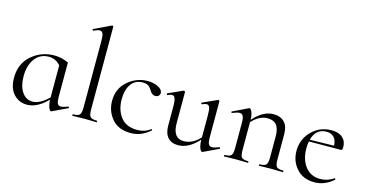

<svg xmlns="http://www.w3.org/2000/svg" viewBox="-76 -1070 2729 1428"><g transform="rotate(15 1288.5 -356.5)"><path d="M481 -58Q486 -60 488 -54.5Q490 -49 486 -47L370 8Q367 9 365 9Q360 9 354 -0.5Q348 -10 343 -29.5Q338 -49 337 -73Q258 8 180 8Q118 8 77 -36.5Q36 -81 36 -161Q36 -270 110 -334.5Q184 -399 285 -399Q341 -399 394 -374V-107Q394 -73 401.5 -58.5Q409 -44 428 -44Q445 -44 481 -58ZM214 -25Q270 -25 337 -90V-336Q302 -379 247 -379Q180 -379 141 -327Q102 -275 102 -190Q102 -116 132.5 -70.5Q163 -25 214 -25Z M530 0Q527 0 527 -6Q527 -12 530 -12Q569 -12 581 -25Q593 -38 593 -81V-598Q593 -634 586 -650Q579 -666 561 -666Q546 -666 515 -652Q513 -651 510.5 -653.5Q508 -656 508 -659Q508 -662 510 -663L638 -724Q640 -725 642 -725Q651 -725 651 -717V-81Q651 -39 663 -25.5Q675 -12 714 -12Q717 -12 717 -6Q717 0 714 0Q704 0 673 -1Q642 -2 622 -2Q603 -2 572 -1Q541 0 530 0Z M980 12Q884 12 834.5 -47Q785 -106 785 -185Q785 -280 852.5 -337.5Q920 -395 1004 -395Q1049 -395 1083.5 -378Q1118 -361 1120 -336Q1121 -322 1111.5 -312Q1102 -302 1085 -302Q1059 -302 1041 -334Q1029 -355 1013.5 -365Q998 -375 970 -375Q914 -375 882.5 -331.5Q851 -288 851 -215Q851 -132 893 -77.5Q935 -23 1020 -23Q1080 -23 1121 -56Q1123 -57 1125.5 -55.5Q1128 -54 1129 -52Q1130 -50 1128 -48Q1061 12 980 12Z M1645 -57Q1650 -59 1652 -53.5Q1654 -48 1650 -46L1534 9Q1531 10 1529 10Q1524 10 1517.5 1Q1511 -8 1506 -28Q1501 -48 1501 -73V-77Q1425 8 1343 8Q1292 8 1264 -23.5Q1236 -55 1236 -114V-268Q1236 -342 1206 -342Q1192 -342 1172 -332Q1169 -331 1167 -333.5Q1165 -336 1165 -339.5Q1165 -343 1167 -344L1278 -394L1282 -395Q1285 -395 1288.5 -392.5Q1292 -390 1292 -387V-148Q1292 -32 1376 -32Q1444 -32 1501 -94V-268Q1501 -308 1494.5 -325Q1488 -342 1472 -342Q1458 -342 1437 -332Q1435 -331 1432.5 -334Q1430 -337 1430 -340Q1430 -343 1433 -344L1544 -394Q1546 -395 1548 -395Q1550 -395 1553.5 -392.5Q1557 -390 1557 -387V-107Q1557 -73 1565 -58Q1573 -43 1592 -43Q1609 -43 1645 -57Z M2149 -12Q2151 -12 2151 -6Q2151 0 2149 0Q2138 0 2107 -1Q2076 -2 2057 -2Q2039 -2 2008 -1Q1977 0 1966 0Q1964 0 1964 -6Q1964 -12 1966 -12Q2005 -12 2017 -25Q2029 -38 2029 -81V-243Q2029 -302 2006.5 -330Q1984 -358 1937 -358Q1873 -358 1817 -296V-81Q1817 -38 1828.5 -25Q1840 -12 1880 -12Q1882 -12 1882 -6Q1882 0 1880 0Q1869 0 1838 -1Q1807 -2 1788 -2Q1770 -2 1739 -1Q1708 0 1697 0Q1695 0 1695 -6Q1695 -12 1697 -12Q1736 -12 1748 -25Q1760 -38 1760 -81V-278Q1760 -312 1752 -327.5Q1744 -343 1725 -343Q1709 -343 1671 -328Q1668 -327 1665.5 -329Q1663 -331 1663 -334Q1663 -337 1666 -338L1782 -394Q1788 -396 1788 -396Q1793 -396 1799.5 -387Q1806 -378 1811.5 -358.5Q1817 -339 1817 -314Q1892 -399 1971 -399Q2026 -399 2056 -367.5Q2086 -336 2086 -277V-81Q2086 -38 2097.5 -25Q2109 -12 2149 -12Z M2533 -56Q2534 -57 2536.5 -55.5Q2539 -54 2540 -51.5Q2541 -49 2540 -47Q2474 12 2394 12Q2306 12 2256 -44.5Q2206 -101 2206 -180Q2206 -270 2268 -332.5Q2330 -395 2421 -395Q2475 -395 2505 -368.5Q2535 -342 2535 -296Q2535 -272 2523 -272L2277 -271Q2272 -244 2272 -219Q2272 -132 2314 -77.5Q2356 -23 2429 -23Q2485 -23 2533 -56ZM2387 -375Q2304 -375 2280 -285L2466 -289Q2465 -330 2444 -352.5Q2423 -375 2387 -375Z"/></g></svg>

Font: Cormorant Infant
Style: Regular
Weight: 400
Designer: Christian Thalmann (Catharsis Fonts)
Version: Version 1.000;PS 002.000;hotconv 1.0.88;makeotf.lib2.5.64775